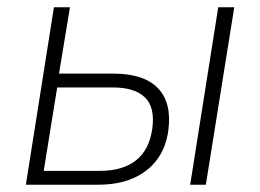

<svg xmlns="http://www.w3.org/2000/svg" viewBox="-20 -507 713 527"><path d="M51 0 128 -487H172L142 -305H290Q375 -305 413.5 -265Q452 -225 442 -149Q436 -103 411.5 -69.5Q387 -36 346 -18Q305 0 249 0ZM100 -38H254Q317 -38 353.5 -67Q390 -96 398 -154Q406 -212 378 -239.5Q350 -267 289 -267H137ZM502 0 579 -487H623L545 0Z"/></svg>

Font: Nunito Sans 10pt SemiCondensed ExtraLight
Style: Italic
Weight: 250
Width: 4
Italic angle: -9°
Designer: Vernon Adams
Foundry: Vernon Adams
Version: Version 3.101;gftools[0.9.27]